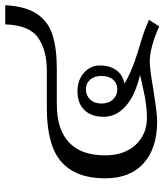

<svg xmlns="http://www.w3.org/2000/svg" viewBox="34 -660 643 752"><g transform="rotate(-90 356.0 -283.5)"><path d="M491 -19Q464 -19 382 -5Q349 0 314.5 5Q280 10 257 10Q152 10 93 -43Q34 -96 34 -194Q34 -308 98.5 -365Q163 -422 308 -422H455Q536 -422 585 -456.5Q634 -491 637 -585H712Q708 -506 678.5 -461.5Q649 -417 596.5 -400Q544 -383 462 -383H324Q225 -383 174.5 -335Q124 -287 124 -195Q124 -119 165 -74.5Q206 -30 272 -30Q322 -30 386 -45L439 -57Q359 -76 317 -113Q275 -150 275 -200Q275 -247 301 -274.5Q327 -302 376 -302Q418 -302 447 -277Q476 -252 476 -214Q476 -176 458 -150.5Q440 -125 405 -118Q451 -90 525 -67Q597 -46 626 -34L655 -22L629 18Q546 -19 491 -19ZM435 -208Q435 -236 420.5 -252.5Q406 -269 382 -269Q359 -269 343 -252.5Q327 -236 327 -208Q327 -180 343 -163Q359 -146 382 -146Q406 -146 420.5 -162.5Q435 -179 435 -208Z"/></g></svg>

Font: TavirajRegular
Style: Regular
Weight: 400
Designer: Katatrad Team
Foundry: CadsonDemak
Version: Version 1.001